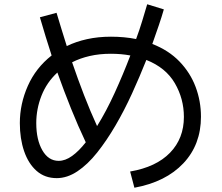

<svg xmlns="http://www.w3.org/2000/svg" viewBox="-20 -828 1040 900"><path d="M610 52 590 -24Q712 -45 777 -112Q842 -179 842 -280Q842 -365 799.5 -438Q757 -511 666 -547Q635 -469 599 -390Q563 -311 521.5 -240Q480 -169 435.5 -113Q391 -57 343 -25Q295 7 246 7Q190 7 151.5 -27Q113 -61 93 -119.5Q73 -178 73 -251Q73 -341 110.5 -425.5Q148 -510 222 -568Q208 -612 194 -656.5Q180 -701 167 -747L245 -768Q257 -728 269 -689Q281 -650 293 -612Q336 -633 388 -644.5Q440 -656 500 -656Q563 -656 618 -645Q634 -688 646.5 -729.5Q659 -771 670 -808L748 -784Q738 -749 724 -708Q710 -667 694 -622Q771 -592 821.5 -539.5Q872 -487 897 -420.5Q922 -354 922 -281Q922 -150 839.5 -62.5Q757 25 610 52ZM500 -576Q446 -576 400.5 -565.5Q355 -555 318 -536Q345 -457 374 -382Q403 -307 435 -237Q478 -306 517.5 -392.5Q557 -479 591 -568Q548 -576 500 -576ZM150 -251Q150 -173 178.5 -123.5Q207 -74 255 -74Q286 -74 318 -97Q350 -120 382 -161Q346 -237 313 -319Q280 -401 249 -488Q199 -442 174.5 -379.5Q150 -317 150 -251Z"/></svg>

Font: Murecho
Style: Regular
Weight: 400
Designer: Neil Summerour
Foundry: Positype
Version: Version 1.010; ttfautohint (v1.8.3)